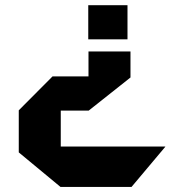

<svg xmlns="http://www.w3.org/2000/svg" viewBox="-20 -539 680 759"><path d="M220.2 200V40.2H633.4V41.2L499.9 200ZM54.2 -101.9V-102.9L187.7 -237H329.8V-101.9ZM219.2 200 54.2 63.4V-101.9H220.2V200ZM329.8 -101.9V-335.5H495.8V-232.7L330.8 -101.9ZM328.9 -383.4V-518.5H484V-383.4Z"/></svg>

Font: Foldit Thin
Style: Regular
Weight: 100
Designer: Sophia Tai
Foundry: Sophia Tai
Version: Version 1.003